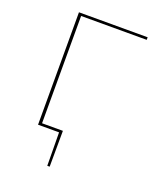

<svg xmlns="http://www.w3.org/2000/svg" viewBox="-154 -759 901 1056"><g transform="rotate(20 297.0 -231.5)"><path d="M142 -643V-15H264L263 195H249L247 0H124V-658H526V-643Z"/></g></svg>

Font: Ysabeau Infant Thin
Style: Regular
Weight: 200
Designer: Christian Thalmann (Catharsis Fonts)
Version: Version 0.003